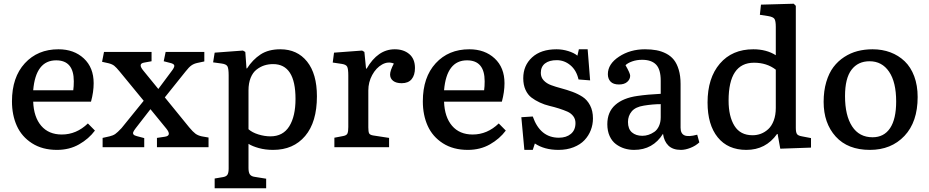

<svg xmlns="http://www.w3.org/2000/svg" viewBox="-20 -786 4962 1025"><path d="M284.2 14.2Q206.1 14.2 150.9 -21.2Q95.7 -56.6 69.8 -114.3Q43.9 -171.9 43.9 -245.1Q43.9 -373.5 112.5 -448.2Q181.2 -522.9 292 -522.9Q375 -522.9 427.5 -474.1Q480 -425.3 480 -341.8Q480 -294.9 465.8 -243.2H157.2Q160.2 -161.1 200 -114.5Q239.7 -67.9 310.1 -67.9Q388.2 -67.9 449.2 -127L486.8 -88.9Q454.1 -44.9 402.3 -15.4Q350.6 14.2 284.2 14.2ZM157.2 -304.2H371.1Q374 -324.2 374 -352.1Q374 -463.9 279.8 -463.9Q170.9 -463.9 157.2 -304.2Z M527.8 0V-49.8L564.9 -58.1Q583.5 -62.5 595.2 -70.6Q606.9 -78.6 628.9 -102.1L747.1 -248L619.1 -403.8Q601.1 -425.8 590.1 -434.6Q579.1 -443.4 560.1 -448.2L524.9 -456.1L535.2 -508.8H789.1V-459L751 -452.1Q713.9 -446.8 745.1 -409.2L825.2 -311L895 -404.8Q911.6 -425.8 910.6 -435.5Q909.7 -445.3 888.2 -450.2L854 -459L864.3 -508.8H1070.8V-458L1034.2 -450.2Q1015.6 -446.3 1002.2 -437Q988.8 -427.7 970.2 -403.8L859.9 -266.1L990.2 -106Q1009.8 -82.5 1023.2 -72.5Q1036.6 -62.5 1057.1 -58.1L1093.3 -51.8V0H817.9V-49.8L860.8 -56.2Q897.9 -62 868.2 -99.1L783.2 -203.1L704.1 -101.1Q694.8 -88.9 691.7 -81.5Q688.5 -74.2 692.6 -68.4Q696.8 -62.5 710.9 -59.1L750 -48.8V0Z M1126 219.2V167L1171.9 159.2Q1188.5 156.2 1194.6 146Q1200.7 135.7 1200.7 113.8V-383.8Q1200.7 -418.9 1194.6 -431.2Q1188.5 -443.4 1163.6 -446.8L1117.7 -453.1L1126 -504.9L1276.9 -516.1L1289.6 -508.8L1295.9 -420.9H1298.8Q1329.1 -467.8 1371.1 -495.4Q1413.1 -522.9 1476.6 -522.9Q1566.9 -522.9 1619.4 -457.3Q1671.9 -391.6 1671.9 -272Q1671.9 -134.3 1609.1 -60.1Q1546.4 14.2 1438 14.2Q1396.5 14.2 1362.1 4.6Q1327.6 -4.9 1306.6 -18.1V110.8Q1306.6 134.8 1314.2 145.3Q1321.8 155.8 1339.8 158.2L1400.9 168V219.2ZM1423.8 -58.1Q1490.7 -58.1 1524.2 -111.6Q1557.6 -165 1557.6 -257.8Q1557.6 -443.8 1438 -443.8Q1413.1 -443.8 1391.1 -436.8Q1369.1 -429.7 1349.4 -414.3Q1329.6 -398.9 1318.1 -370.4Q1306.6 -341.8 1306.6 -303.2V-96.2Q1326.2 -78.6 1359.1 -68.4Q1392.1 -58.1 1423.8 -58.1Z M1765.1 0V-50.8L1813.5 -60.1Q1830.6 -63.5 1835 -73.7Q1839.4 -84 1839.4 -107.9V-382.8Q1839.4 -418 1833.5 -429.7Q1827.6 -441.4 1805.2 -444.8L1756.3 -452.1L1763.2 -504.9L1913.1 -516.1L1925.3 -508.8L1934.1 -419.9H1937.5Q1997.1 -522.9 2087.4 -522.9Q2134.8 -522.9 2165 -497.3Q2195.3 -471.7 2195.3 -422.9Q2195.3 -384.8 2177.5 -363.3Q2159.7 -341.8 2124.5 -341.8Q2094.7 -341.8 2078.6 -354.5Q2062.5 -367.2 2062.5 -388.2Q2062.5 -408.7 2082.5 -446.8Q2051.8 -459.5 2019.8 -441.7Q1987.8 -423.8 1967 -385.5Q1946.3 -347.2 1946.3 -303.2V-106Q1946.3 -83 1950.4 -74.5Q1954.6 -65.9 1971.2 -63L2057.1 -49.8V0Z M2477.5 14.2Q2399.4 14.2 2344.2 -21.2Q2289.1 -56.6 2263.2 -114.3Q2237.3 -171.9 2237.3 -245.1Q2237.3 -373.5 2305.9 -448.2Q2374.5 -522.9 2485.4 -522.9Q2568.4 -522.9 2620.8 -474.1Q2673.3 -425.3 2673.3 -341.8Q2673.3 -294.9 2659.2 -243.2H2350.6Q2353.5 -161.1 2393.3 -114.5Q2433.1 -67.9 2503.4 -67.9Q2581.5 -67.9 2642.6 -127L2680.2 -88.9Q2647.5 -44.9 2595.7 -15.4Q2543.9 14.2 2477.5 14.2ZM2350.6 -304.2H2564.5Q2567.4 -324.2 2567.4 -352.1Q2567.4 -463.9 2473.1 -463.9Q2364.3 -463.9 2350.6 -304.2Z M2779.3 14.2 2763.2 -160.2 2824.2 -164.1Q2863.8 -50.8 2963.4 -50.8Q3003.4 -50.8 3027.8 -71.3Q3052.2 -91.8 3052.2 -128.9Q3052.2 -150.4 3040.3 -166Q3028.3 -181.6 3008.8 -190.2Q2989.3 -198.7 2964.1 -206.8Q2939 -214.8 2912.8 -220.9Q2886.7 -227.1 2861.6 -238.8Q2836.4 -250.5 2816.9 -265.4Q2797.4 -280.3 2785.4 -306.6Q2773.4 -333 2773.4 -368.2Q2773.4 -436.5 2820.6 -479.7Q2867.7 -522.9 2951.2 -522.9Q2982.4 -522.9 3013.4 -513.4Q3044.4 -503.9 3062.5 -488.8L3070.3 -522.9H3117.2L3130.4 -356.9L3068.4 -361.8Q3057.6 -410.6 3025.1 -437.7Q2992.7 -464.8 2952.1 -464.8Q2912.1 -464.8 2889.6 -447.3Q2867.2 -429.7 2867.2 -397Q2867.2 -373 2882.6 -356.7Q2897.9 -340.3 2922.4 -331.3Q2946.8 -322.3 2976.6 -314.5Q3006.3 -306.6 3036.1 -295.7Q3065.9 -284.7 3090.3 -268.8Q3114.7 -252.9 3130.1 -223.6Q3145.5 -194.3 3145.5 -153.8Q3145.5 -121.1 3134 -91.3Q3122.6 -61.5 3100.3 -37.8Q3078.1 -14.2 3042.2 0Q3006.3 14.2 2961.4 14.2Q2886.2 14.2 2835.4 -20L2824.2 14.2Z M3365.2 14.2Q3337.9 14.2 3313.5 6.6Q3289.1 -1 3268.1 -16.6Q3247.1 -32.2 3234.6 -59.6Q3222.2 -86.9 3222.2 -123Q3222.2 -188 3264.4 -225.6Q3306.6 -263.2 3383.3 -273.9Q3436.5 -281.7 3507.3 -285.2V-355Q3507.3 -415.5 3482.4 -441.2Q3457.5 -466.8 3408.2 -466.8Q3379.4 -466.8 3355.2 -458.3Q3331.1 -449.7 3319.3 -438Q3344.2 -394.5 3344.2 -381.8Q3344.2 -362.8 3328.6 -348.9Q3313 -335 3284.2 -335Q3253.9 -335 3239.5 -350.3Q3225.1 -365.7 3225.1 -390.1Q3225.1 -444.3 3284.7 -483.6Q3344.2 -522.9 3423.3 -522.9Q3457 -522.9 3484.4 -517.8Q3511.7 -512.7 3536.4 -500Q3561 -487.3 3577.4 -466.8Q3593.8 -446.3 3603.5 -413.6Q3613.3 -380.9 3613.3 -337.9V-104Q3613.3 -72.8 3634 -63.5Q3654.8 -54.2 3702.1 -66.9L3713.4 -25.9Q3693.4 -7.3 3666 3.4Q3638.7 14.2 3615.2 14.2Q3571.8 14.2 3548.3 -8.8Q3524.9 -31.7 3519.5 -71.8Q3465.8 14.2 3365.2 14.2ZM3409.2 -61Q3425.8 -61 3441.7 -66.2Q3457.5 -71.3 3472.9 -81.8Q3488.3 -92.3 3497.8 -112.8Q3507.3 -133.3 3507.3 -160.2V-230Q3465.3 -230 3417.5 -222.2Q3372.6 -215.3 3352.5 -191.4Q3332.5 -167.5 3332.5 -134.8Q3332.5 -97.2 3353.8 -79.1Q3375 -61 3409.2 -61Z M3964.4 14.2Q3865.7 14.2 3811.5 -53Q3757.3 -120.1 3757.3 -238.8Q3757.3 -369.6 3823 -446.3Q3888.7 -522.9 4001.5 -522.9Q4071.3 -522.9 4121.6 -491.2V-642.1Q4121.6 -673.8 4114.7 -684.8Q4107.9 -695.8 4080.6 -700.2L4036.6 -707L4042.5 -761.2L4217.3 -766.1L4228.5 -754.9V-103Q4228.5 -79.6 4234.6 -70.6Q4240.7 -61.5 4261.2 -58.1L4309.6 -48.8V2L4145.5 7.8L4131.3 -70.8H4128.4Q4068.4 14.2 3964.4 14.2ZM3997.6 -64Q4021 -64 4042.2 -72Q4063.5 -80.1 4081.5 -96.7Q4099.6 -113.3 4110.6 -142.3Q4121.6 -171.4 4121.6 -210V-414.1Q4073.2 -451.2 4005.4 -451.2Q3869.6 -451.2 3869.6 -249Q3869.6 -164.6 3900.9 -114.3Q3932.1 -64 3997.6 -64Z M4624 14.2Q4505.9 14.2 4441.4 -57.1Q4377 -128.4 4377 -242.2Q4377 -300.8 4391.1 -348.4Q4405.3 -396 4429.4 -428Q4453.6 -460 4487.1 -481.7Q4520.5 -503.4 4558.1 -513.2Q4595.7 -522.9 4638.2 -522.9Q4689.9 -522.9 4733.4 -506.6Q4776.9 -490.2 4809.6 -459Q4842.3 -427.7 4860.6 -378.9Q4878.9 -330.1 4878.9 -268.1Q4878.9 -134.8 4808.3 -60.3Q4737.8 14.2 4624 14.2ZM4638.2 -53.2Q4699.2 -53.2 4731.7 -101.8Q4764.2 -150.4 4764.2 -244.1Q4764.2 -347.7 4726.3 -403.3Q4688.5 -459 4622.1 -459Q4560.5 -459 4525.9 -413.6Q4491.2 -368.2 4491.2 -272.9Q4491.2 -169.4 4529.1 -111.3Q4566.9 -53.2 4638.2 -53.2Z"/></svg>

Font: Literata Book Medium
Style: Regular
Weight: 500
Designer: Latin by Veronika Burian and Jose Scaglione. Greek by Irene Vlachou. Cyrillic by Vera Evstafieva
Foundry: TypeTogether
Version: Version 2.003;PS 002.003;hotconv 1.0.88;makeotf.lib2.5.64775